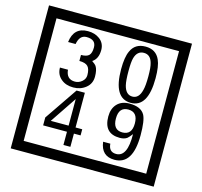

<svg xmlns="http://www.w3.org/2000/svg" viewBox="-141 -1116 1436 1362"><g transform="rotate(15 577.5 -435.0)"><path d="M1103 90H53V-960H1103ZM1028 15V-885H128V15ZM499 -556Q499 -504 460.5 -473Q422 -442 369 -442Q314 -442 280 -471Q242 -502 242 -554H301Q307 -485 370 -485Q398 -485 421 -504.5Q444 -524 444 -552Q444 -597 426 -616Q408 -635 363 -635V-679Q405 -679 421.5 -696Q438 -713 438 -754Q438 -812 369 -812Q318 -812 306 -744H251Q264 -855 368 -855Q419 -855 454 -829Q493 -800 493 -750Q493 -685 451 -658Q475 -642 483 -630Q499 -605 499 -556ZM917 -656Q917 -442 791 -442Q664 -442 664 -656Q664 -744 685 -789Q714 -855 791 -855Q868 -855 897 -789Q917 -745 917 -656ZM864 -656Q864 -723 855 -752Q840 -809 791 -809Q742 -809 726 -752Q718 -723 718 -656Q718 -587 726 -553Q742 -488 791 -488Q839 -488 855 -554Q864 -587 864 -656ZM508 -127H459V-30H408V-127H233V-185L398 -427H459V-172H508ZM408 -172V-367L277 -172ZM919 -238Q919 -22 784 -22Q687 -22 674 -125H727Q731 -65 785 -65Q868 -65 865 -232Q844 -205 834 -197Q814 -182 780 -182Q663 -182 663 -308Q663 -366 695.5 -400.5Q728 -435 786 -435Q870 -435 898 -385Q919 -346 919 -238ZM858 -308Q858 -392 788 -392Q719 -392 719 -308Q719 -224 788 -224Q858 -224 858 -308Z"/></g></svg>

Font: Unicode BMP Fallback SIL
Style: Regular
Weight: 400
Foundry: NRSI, SIL International
Version: Version 5.1 Based on Unicode 5.1